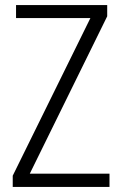

<svg xmlns="http://www.w3.org/2000/svg" viewBox="-20 -734 478 754"><path d="M410 0V-52H97L401 -670V-714H43V-663H335L30 -44V0Z"/></svg>

Font: Noto Sans Display SemiCondensed Light
Style: Regular
Weight: 300
Width: 4
Designer: Monotype Design Team
Foundry: Monotype Imaging Inc.
Version: Version 1.900